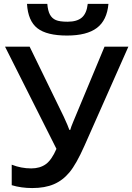

<svg xmlns="http://www.w3.org/2000/svg" viewBox="-20 -953 677 983"><path d="M637.2 -713.9 412.1 -206.1Q370.6 -112.8 335.9 -71Q301.3 -29.3 255.6 -9.8Q210 9.8 145 9.8Q88.4 9.8 40 -4.9V-109.9Q87.9 -90.8 140.1 -90.8Q184.6 -90.8 214.6 -112.5Q244.6 -134.3 269 -190.9L5.9 -713.9H131.8L306.2 -356Q329.6 -305.2 335 -288.1H339.8Q342.8 -300.8 354.5 -328.6L515.1 -713.9ZM323.2 -771Q219.7 -771 171.6 -808.3Q123.5 -845.7 118.2 -933.1H222.2Q225.1 -897.9 235.6 -878.4Q246.1 -858.9 265.9 -850.3Q285.6 -841.8 326.2 -841.8Q374 -841.8 398.9 -863Q423.8 -884.3 429.2 -933.1H535.2Q527.8 -849.1 476.1 -810.1Q424.3 -771 323.2 -771Z"/></svg>

Font: JBL Sans
Style: Semibold
Weight: 600
Version: Version 1.10